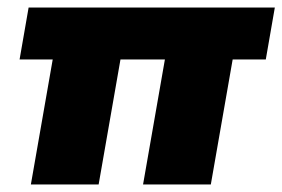

<svg xmlns="http://www.w3.org/2000/svg" viewBox="-20 -490 750 510"><path d="M360 0 418 -332H300L242 0H62L120 -332H32L56 -470H710L686 -332H598L540 0Z"/></svg>

Font: Celebes Black
Style: Italic
Weight: 900
Italic angle: -10°
Designer: Anugrah Pasau
Foundry: Lafontype
Version: Version 1.000; ttfautohint (v1.8.4)